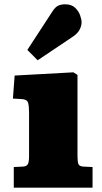

<svg xmlns="http://www.w3.org/2000/svg" viewBox="-20 -872 475 892"><path d="M44 0V-96L86 -98Q104 -99 109.5 -109.5Q115 -120 115 -147V-350Q115 -378 110.5 -394.5Q106 -411 77 -412L40 -414L48 -521L321 -536L340 -524V-146Q340 -120 344.5 -109.5Q349 -99 368 -98L410 -96V0ZM155 -592 107 -640 223 -818Q237 -840 251 -846Q265 -852 283 -852Q312 -852 328.5 -836.5Q345 -821 352 -801.5Q359 -782 359 -768Q359 -752 350 -734.5Q341 -717 319 -702Z"/></svg>

Font: Literata Variable Black
Style: Regular
Weight: 900
Designer: Latin by Veronika Burian and Jose Scaglione. Greek by Irene Vlachou. Cyrillic by Vera Evstafieva.
Foundry: TypeTogether
Version: Version 3.021